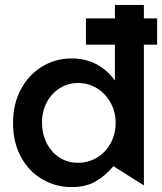

<svg xmlns="http://www.w3.org/2000/svg" viewBox="-20 -752 660 782"><path d="M566 -732H448V-424Q382 -514 271 -514Q207 -514 152.5 -481.5Q98 -449 65.5 -389Q33 -329 33 -251Q33 -173 65 -113.5Q97 -54 152 -22Q207 10 272 10Q328 10 367.5 -12Q407 -34 442 -75L566 3ZM151 -252Q151 -299 171 -336Q191 -373 224.5 -393.5Q258 -414 298 -414Q339 -414 374 -393Q409 -372 430 -334.5Q451 -297 451 -252Q451 -206 430.5 -168.5Q410 -131 375 -110Q340 -89 298 -89Q254 -89 220.5 -111.5Q187 -134 169 -171.5Q151 -209 151 -252ZM620 -677H330V-570H620Z"/></svg>

Font: Geom Medium
Style: Bold
Weight: 500
Version: Version 1.102